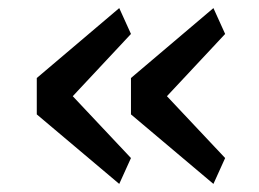

<svg xmlns="http://www.w3.org/2000/svg" viewBox="-20 -508 640 475"><path d="M537 -117 508 -53 304 -225V-315L508 -488L537 -424L393 -270ZM304 -117 275 -53 71 -225V-315L275 -488L304 -424L160 -270Z"/></svg>

Font: IBM Plex Mono Text
Style: Regular
Weight: 450
Designer: Mike Abbink, Paul van der Laan, Pieter van Rosmalen
Foundry: Bold Monday
Version: Version 2.000